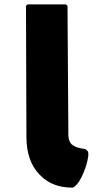

<svg xmlns="http://www.w3.org/2000/svg" viewBox="-20 -852 446 879"><path d="M311 7C315 7 320 4 324 0L331 -7C360 -36 396 -143 381 -161H380L373 -168C372 -169 371 -170 369 -170C362 -171 329 -173 307 -192C299 -202 293 -215 293 -234L289 -825L282 -832H106L99 -825L101 -225C101 -151 122 -92 161 -53L168 -46C202 -12 250 7 311 7Z"/></svg>

Font: Hussar Woodtype
Style: Blk
Weight: 900
Foundry: Cannot Into Space Fonts
Version: Version 1.07